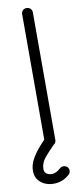

<svg xmlns="http://www.w3.org/2000/svg" viewBox="-110 -692 378 902"><g transform="rotate(-10 79.0 -241.5)"><path d="M62 -634Q62 -645 69 -652Q76 -659 87 -659Q98 -659 105.5 -652Q113 -645 113 -634V-25Q113 -15 105.5 -7.5Q98 0 87 0Q76 0 69 -7.5Q62 -15 62 -25ZM112 109Q119 103 128 103Q139 103 146.5 110Q154 117 154 128Q154 140 145 147Q122 168 94 173.5Q66 179 41 172Q16 165 0 146.5Q-16 128 -16 100Q-16 72 -1.5 45.5Q13 19 32.5 -3.5Q52 -26 68 -42Q74 -48 84 -48Q95 -48 102.5 -41Q110 -34 110 -23Q110 -12 101 -4Q78 19 56 44.5Q34 70 34 100Q34 123 59.5 128.5Q85 134 112 109Z"/></g></svg>

Font: Libertine Sup
Style: Regular
Weight: 400
Designer: Bastien Sozeau
Foundry: NBR — Bastien Sozeau
Version: Version 2.003; ttfautohint (v1.8.4.7-5d5b);gftools[0.9.33]